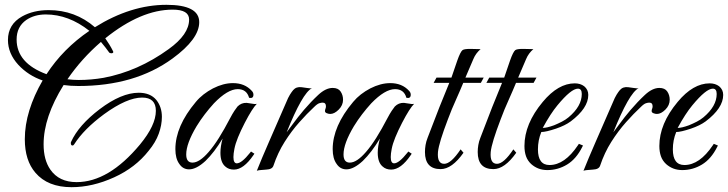

<svg xmlns="http://www.w3.org/2000/svg" viewBox="-20 -702 3022 797"><path d="M277 75Q178 75 127 15Q83 -36 83 -124Q83 -183 102 -244.5Q121 -306 157 -368Q98 -388 56 -433Q13 -480 13 -536Q13 -601 72 -634Q119 -660 182 -660Q292 -660 374 -589Q523 -682 671 -682Q807 -682 807 -610Q807 -540 696 -459Q540 -345 305 -345Q289 -345 273.5 -346Q258 -347 244 -349Q161 -216 161 -103Q161 -38 189 2Q225 54 298 54Q431 54 561 -102Q627 -182 627 -242Q627 -297 570 -297Q507 -297 412 -228Q328 -166 288 -103Q285 -98 281 -98Q274 -98 274 -108Q274 -112 275 -113Q306 -182 394 -249Q484 -317 556 -317Q604 -317 629 -287Q652 -258 652 -217Q652 -183 639 -147Q626 -111 597 -76Q542 -6 454 34Q364 75 277 75ZM307 -370Q358 -370 410 -379Q553 -406 680 -498Q765 -559 765 -621Q765 -662 697 -662Q565 -662 417 -543Q426 -530 434 -517Q442 -504 449 -490Q453 -483 445 -481H442Q434 -481 431 -487Q426 -494 418 -504.5Q410 -515 399 -528Q318 -458 260 -373Q284 -370 307 -370ZM173 -394Q242 -500 351 -574Q265 -642 170 -642Q123 -642 89 -619Q49 -591 49 -538Q49 -440 173 -394Z M951 2Q929 2 915 -11Q895 -28 895 -68Q895 -94 904 -127Q870 -70 833 -34Q795 1 765 1Q739 1 724 -22Q708 -44 708 -83Q708 -178 793 -279Q807 -296 825 -310Q843 -324 864 -335Q907 -357 947 -357Q996 -357 1025 -325Q1032 -318 1032 -309Q1032 -292 1014 -296Q1004 -332 967 -332Q925 -332 868 -273Q848 -251 830 -227.5Q812 -204 796 -178Q753 -106 753 -61Q753 -27 779 -27Q808 -27 846 -71Q867 -95 889 -130Q911 -165 935 -211Q945 -230 953 -242Q961 -254 966 -260Q982 -276 1004 -275L1024 -272Q1037 -269 1046 -271Q1037 -262 1024.5 -242.5Q1012 -223 996 -192Q979 -159 968 -132Q957 -105 953 -84Q951 -74 950 -65.5Q949 -57 949 -50Q949 -24 963 -24Q983 -24 1018 -68L1022 -73L1036 -64L1032 -58Q991 2 951 2Z M1046 7Q1065 -41 1096.5 -113Q1128 -185 1168 -277Q1176 -297 1183.5 -309Q1191 -321 1197 -328Q1210 -343 1232 -340L1253 -337Q1260 -336 1265.5 -335.5Q1271 -335 1275 -336Q1255 -326 1228.5 -279.5Q1202 -233 1170 -153Q1181 -167 1198 -190.5Q1215 -214 1241 -245Q1270 -279 1301 -308Q1332 -337 1361 -337Q1384 -337 1394 -322Q1404 -307 1404 -288Q1404 -265 1386 -247Q1368 -229 1351 -229Q1344 -229 1336.5 -232Q1329 -235 1329 -241Q1329 -246 1331 -250.5Q1333 -255 1333 -261Q1333 -276 1319 -276Q1314 -276 1305.5 -273.5Q1297 -271 1283 -257Q1255 -231 1222.5 -194.5Q1190 -158 1161.5 -113Q1133 -68 1115 -14Q1110 1 1085 2Q1051 4 1046 7Z M1604 2Q1582 2 1568 -11Q1548 -28 1548 -68Q1548 -94 1557 -127Q1523 -70 1486 -34Q1448 1 1418 1Q1392 1 1377 -22Q1361 -44 1361 -83Q1361 -178 1446 -279Q1460 -296 1478 -310Q1496 -324 1517 -335Q1560 -357 1600 -357Q1649 -357 1678 -325Q1685 -318 1685 -309Q1685 -292 1667 -296Q1657 -332 1620 -332Q1578 -332 1521 -273Q1501 -251 1483 -227.5Q1465 -204 1449 -178Q1406 -106 1406 -61Q1406 -27 1432 -27Q1461 -27 1499 -71Q1520 -95 1542 -130Q1564 -165 1588 -211Q1598 -230 1606 -242Q1614 -254 1619 -260Q1635 -276 1657 -275L1677 -272Q1690 -269 1699 -271Q1690 -262 1677.5 -242.5Q1665 -223 1649 -192Q1632 -159 1621 -132Q1610 -105 1606 -84Q1604 -74 1603 -65.5Q1602 -57 1602 -50Q1602 -24 1616 -24Q1636 -24 1671 -68L1675 -73L1689 -64L1685 -58Q1644 2 1604 2Z M1809 0Q1744 0 1744 -71Q1744 -85 1746.5 -100Q1749 -115 1755 -130Q1808 -270 1845 -358H1780L1792 -380H1854L1878 -450Q1891 -487 1900 -494Q1907 -499 1932 -499L1975 -498Q1955 -481 1945 -457L1912 -380H1988L1976 -358H1903Q1896 -342 1889.5 -326Q1883 -310 1875 -293Q1854 -247 1839 -206Q1821 -159 1810.5 -125Q1800 -91 1798 -71Q1794 -22 1824 -22Q1852 -22 1892 -82L1904 -68Q1856 0 1809 0Z M2028 0Q1963 0 1963 -71Q1963 -85 1965.5 -100Q1968 -115 1974 -130Q2027 -270 2064 -358H1999L2011 -380H2073L2097 -450Q2110 -487 2119 -494Q2126 -499 2151 -499L2194 -498Q2174 -481 2164 -457L2131 -380H2207L2195 -358H2122Q2115 -342 2108.5 -326Q2102 -310 2094 -293Q2073 -247 2058 -206Q2040 -159 2029.5 -125Q2019 -91 2017 -71Q2013 -22 2043 -22Q2071 -22 2111 -82L2123 -68Q2075 0 2028 0Z M2252 4Q2213 4 2185 -21Q2170 -35 2163.5 -53.5Q2157 -72 2157 -96Q2157 -188 2233 -279Q2297 -356 2366 -356Q2389 -356 2405 -344Q2422 -330 2422 -308Q2422 -253 2349 -198Q2326 -181 2288 -168Q2246 -154 2227 -154Q2213 -120 2213 -82Q2213 -17 2261 -17Q2324 -17 2379 -99L2383 -105L2400 -98L2397 -92Q2372 -42 2334 -19Q2296 4 2252 4ZM2233 -171Q2250 -171 2280 -182Q2297 -189 2312.5 -197Q2328 -205 2340 -215Q2395 -261 2395 -312Q2395 -334 2379 -334Q2351 -334 2294 -265Q2265 -230 2233 -171Z M2402 7Q2421 -41 2452.5 -113Q2484 -185 2524 -277Q2532 -297 2539.5 -309Q2547 -321 2553 -328Q2566 -343 2588 -340L2609 -337Q2616 -336 2621.5 -335.5Q2627 -335 2631 -336Q2611 -326 2584.5 -279.5Q2558 -233 2526 -153Q2537 -167 2554 -190.5Q2571 -214 2597 -245Q2626 -279 2657 -308Q2688 -337 2717 -337Q2740 -337 2750 -322Q2760 -307 2760 -288Q2760 -265 2742 -247Q2724 -229 2707 -229Q2700 -229 2692.5 -232Q2685 -235 2685 -241Q2685 -246 2687 -250.5Q2689 -255 2689 -261Q2689 -276 2675 -276Q2670 -276 2661.5 -273.5Q2653 -271 2639 -257Q2611 -231 2578.5 -194.5Q2546 -158 2517.5 -113Q2489 -68 2471 -14Q2466 1 2441 2Q2407 4 2402 7Z M2812 4Q2773 4 2745 -21Q2730 -35 2723.5 -53.5Q2717 -72 2717 -96Q2717 -188 2793 -279Q2857 -356 2926 -356Q2949 -356 2965 -344Q2982 -330 2982 -308Q2982 -253 2909 -198Q2886 -181 2848 -168Q2806 -154 2787 -154Q2773 -120 2773 -82Q2773 -17 2821 -17Q2884 -17 2939 -99L2943 -105L2960 -98L2957 -92Q2932 -42 2894 -19Q2856 4 2812 4ZM2793 -171Q2810 -171 2840 -182Q2857 -189 2872.5 -197Q2888 -205 2900 -215Q2955 -261 2955 -312Q2955 -334 2939 -334Q2911 -334 2854 -265Q2825 -230 2793 -171Z"/></svg>

Font: Carattere
Style: Regular
Weight: 400
Designer: Robert E. Leuschke
Foundry: Robert E. Leuschke
Version: Version 1.010; ttfautohint (v1.8.3)